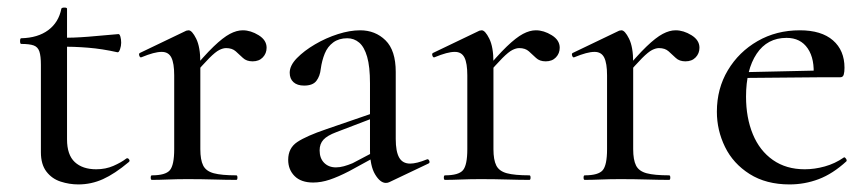

<svg xmlns="http://www.w3.org/2000/svg" viewBox="-20 -475 2289 507"><path d="M187 12Q163 12 140 4.5Q117 -3 102.5 -22Q88 -41 88 -73V-304Q88 -327 84 -339Q80 -351 69 -355Q58 -359 36 -359Q33 -359 33 -366.5Q33 -374 36 -374Q80 -375 107.5 -395.5Q135 -416 142 -452Q143 -455 150 -455Q157 -455 157 -452V-107Q157 -66 177.5 -47Q198 -28 234 -28Q259 -28 279.5 -37Q300 -46 313 -56Q317 -59 320.5 -54.5Q324 -50 320 -47Q283 -16 252 -2Q221 12 187 12ZM290 -337Q250 -346 213 -349Q176 -352 135 -352V-375Q175 -375 212.5 -378Q250 -381 293 -385Q296 -385 298 -378Q300 -371 300 -362Q300 -354 297 -345Q294 -336 290 -337Z M487 -271 481 -282Q519 -328 544 -352Q569 -376 587 -385.5Q605 -395 621 -395Q642 -395 663 -382Q684 -369 684 -349Q684 -334 674 -323.5Q664 -313 647 -313Q631 -313 621.5 -322Q612 -331 602.5 -339.5Q593 -348 577 -348Q569 -348 559 -343Q549 -338 532.5 -321.5Q516 -305 487 -271ZM381 0Q378 0 378 -6Q378 -12 381 -12Q417 -12 428.5 -25.5Q440 -39 440 -81V-276Q440 -308 432.5 -323Q425 -338 407 -338Q397 -338 384 -334.5Q371 -331 354 -324Q350 -322 348 -327.5Q346 -333 349 -335L472 -394Q476 -395 478 -395Q487 -395 498 -373Q509 -351 509 -310V-81Q509 -53 516.5 -38Q524 -23 544.5 -17.5Q565 -12 604 -12Q607 -12 607 -6Q607 0 604 0Q578 0 545 -1Q512 -2 475 -2Q448 -2 423.5 -1Q399 0 381 0Z M1008 6Q1004 8 999 8Q984 8 970.5 -14.5Q957 -37 957 -79V-255Q957 -299 949.5 -325Q942 -351 928.5 -362.5Q915 -374 897 -374Q875 -374 860 -363Q845 -352 837.5 -333.5Q830 -315 827 -293Q825 -274 815.5 -261.5Q806 -249 783 -249Q765 -249 755 -258Q745 -267 745 -283Q745 -302 764 -321.5Q783 -341 812 -358Q841 -375 872.5 -385Q904 -395 931 -395Q971 -395 998 -368.5Q1025 -342 1025 -285V-108Q1025 -75 1034 -59Q1043 -43 1063 -43Q1080 -43 1107 -54Q1111 -56 1113.5 -50.5Q1116 -45 1111 -43ZM807 7Q775 7 758 -10Q741 -27 741 -53Q741 -84 765 -100Q789 -116 842 -134L967 -177L970 -165L868 -126Q844 -117 834 -106Q824 -95 824 -78Q824 -57 836 -45Q848 -33 867 -33Q877 -33 888 -36Q899 -39 911 -44L987 -84L988 -70L902 -23Q873 -8 850.5 -0.5Q828 7 807 7Z M1261 -271 1255 -282Q1293 -328 1318 -352Q1343 -376 1361 -385.5Q1379 -395 1395 -395Q1416 -395 1437 -382Q1458 -369 1458 -349Q1458 -334 1448 -323.5Q1438 -313 1421 -313Q1405 -313 1395.5 -322Q1386 -331 1376.5 -339.5Q1367 -348 1351 -348Q1343 -348 1333 -343Q1323 -338 1306.5 -321.5Q1290 -305 1261 -271ZM1155 0Q1152 0 1152 -6Q1152 -12 1155 -12Q1191 -12 1202.5 -25.5Q1214 -39 1214 -81V-276Q1214 -308 1206.5 -323Q1199 -338 1181 -338Q1171 -338 1158 -334.5Q1145 -331 1128 -324Q1124 -322 1122 -327.5Q1120 -333 1123 -335L1246 -394Q1250 -395 1252 -395Q1261 -395 1272 -373Q1283 -351 1283 -310V-81Q1283 -53 1290.5 -38Q1298 -23 1318.5 -17.5Q1339 -12 1378 -12Q1381 -12 1381 -6Q1381 0 1378 0Q1352 0 1319 -1Q1286 -2 1249 -2Q1222 -2 1197.5 -1Q1173 0 1155 0Z M1630 -271 1624 -282Q1662 -328 1687 -352Q1712 -376 1730 -385.5Q1748 -395 1764 -395Q1785 -395 1806 -382Q1827 -369 1827 -349Q1827 -334 1817 -323.5Q1807 -313 1790 -313Q1774 -313 1764.5 -322Q1755 -331 1745.5 -339.5Q1736 -348 1720 -348Q1712 -348 1702 -343Q1692 -338 1675.5 -321.5Q1659 -305 1630 -271ZM1524 0Q1521 0 1521 -6Q1521 -12 1524 -12Q1560 -12 1571.5 -25.5Q1583 -39 1583 -81V-276Q1583 -308 1575.5 -323Q1568 -338 1550 -338Q1540 -338 1527 -334.5Q1514 -331 1497 -324Q1493 -322 1491 -327.5Q1489 -333 1492 -335L1615 -394Q1619 -395 1621 -395Q1630 -395 1641 -373Q1652 -351 1652 -310V-81Q1652 -53 1659.5 -38Q1667 -23 1687.5 -17.5Q1708 -12 1747 -12Q1750 -12 1750 -6Q1750 0 1747 0Q1721 0 1688 -1Q1655 -2 1618 -2Q1591 -2 1566.5 -1Q1542 0 1524 0Z M2065 12Q2003 12 1959.5 -15.5Q1916 -43 1894.5 -87Q1873 -131 1873 -180Q1873 -241 1902 -289.5Q1931 -338 1980.5 -366.5Q2030 -395 2092 -395Q2149 -395 2179.5 -368.5Q2210 -342 2210 -296Q2210 -285 2208 -278Q2206 -271 2199 -271H2128Q2132 -319 2113 -347Q2094 -375 2057 -375Q2006 -375 1978 -333Q1950 -291 1950 -220Q1950 -164 1968 -120.5Q1986 -77 2021 -52.5Q2056 -28 2105 -28Q2131 -28 2158 -35.5Q2185 -43 2208 -59Q2210 -61 2213.5 -56.5Q2217 -52 2215 -49Q2179 -16 2142 -2Q2105 12 2065 12ZM1927 -269 1926 -284 2151 -289V-271Z"/></svg>

Font: Cormorant Light Medium
Style: Regular
Weight: 500
Version: Version 4.000